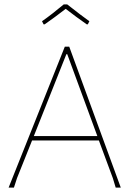

<svg xmlns="http://www.w3.org/2000/svg" viewBox="-20 -848 594 868"><path d="M177 -738 170 -752Q217 -785 268 -828H284Q350 -776 384 -752L377 -738H372Q326 -770 277 -808Q228 -770 182 -738ZM293 -637 526 0H503L490 -43L427 -213H125L57 -43L43 0H19L273 -637ZM280 -603 133 -233H420L284 -603Z"/></svg>

Font: Alegreya Sans Thin
Style: Regular
Weight: 100
Designer: Juan Pablo del Peral
Foundry: Huerta Tipografica
Version: Version 2.007